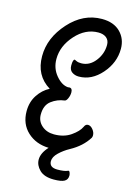

<svg xmlns="http://www.w3.org/2000/svg" viewBox="-136 -784 723 1055"><g transform="rotate(15 225.5 -256.5)"><path d="M423 -72Q389 -17 323 19Q290 37 264.5 61.5Q239 86 239 110Q239 146 285 146Q326 146 344 137Q350 134 354 143Q358 152 358 161Q358 184 340 194Q322 204 280 204Q225 204 198.5 177.5Q172 151 172 119Q172 82 208 43Q135 41 87 -3.5Q39 -48 39 -121Q39 -173 65 -212.5Q91 -252 130 -272Q43 -325 43 -435Q43 -539 123 -628Q203 -717 309 -717Q376 -717 413.5 -679.5Q451 -642 451 -585Q451 -506 395 -442Q339 -378 266 -378Q244 -378 227.5 -389.5Q211 -401 211 -426Q211 -462 222 -462Q223 -462 233 -457Q243 -452 260 -452Q307 -452 339.5 -493.5Q372 -535 372 -586Q372 -612 355 -626Q338 -640 309 -640Q236 -640 179.5 -577Q123 -514 123 -440Q123 -387 155.5 -348Q188 -309 224 -306Q227 -307 233 -307Q250 -307 250 -283Q250 -266 242.5 -249Q235 -232 226 -231Q185 -226 152 -201Q119 -176 119 -123Q119 -85 147 -60.5Q175 -36 217 -36Q273 -36 312 -63Q351 -90 364 -118Q371 -135 385 -135Q400 -135 413 -119Q426 -103 426 -86Q426 -78 423 -72Z"/></g></svg>

Font: Grand Hotel
Style: Regular
Weight: 400
Designer: Brian J. Bonislawsky & Jim Lyles for Astigmatic (AOETI)
Foundry: Astigmatic (AOETI)
Version: Version 001.000